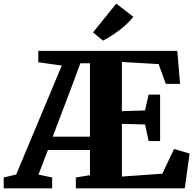

<svg xmlns="http://www.w3.org/2000/svg" viewBox="-69 -1018 1056 1038"><path d="M-49 0V-58.5L18.5 -74.5L265 -663.5L138 -681.5V-743H889.5L904.5 -564.5H827.5L788.5 -671.5L590 -683V-417L715 -421L734.5 -506.5H796.5V-255.5H734.5L715.5 -345L590 -348.5V-63.5L808.5 -79L872 -212.5L956 -188L930 0H341V-58.5L417.5 -71V-207H190L139 -74L213 -58.5V0ZM216 -279H417.5V-676H365.5L315 -540ZM487.5 -798.5 434 -843 559.5 -998.5 651.5 -927.5Q636 -907 616 -888.2Q596 -869.5 574 -853Q552 -836.5 530.2 -822.8Q508.5 -809 488 -798.5Z"/></svg>

Font: Merriweather 36pt Black
Style: Regular
Weight: 900
Version: Version 2.100